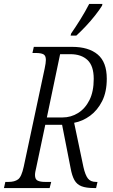

<svg xmlns="http://www.w3.org/2000/svg" viewBox="-40 -951 574 971"><path d="M-20 0 -13 -31H3Q34 -31 51.5 -44Q69 -57 80 -108L186 -605Q189 -620 190.5 -630Q192 -640 192 -648Q192 -670 179.5 -676.5Q167 -683 141 -683H124L131 -714H325Q408 -714 454 -675.5Q500 -637 500 -553Q500 -486 476.5 -439.5Q453 -393 415.5 -365.5Q378 -338 335 -330L382 -106Q391 -66 404.5 -48.5Q418 -31 446 -31H453L446 0H436Q396 0 372.5 -9Q349 -18 336.5 -40Q324 -62 317 -101L274 -320H189L144 -107Q141 -94 139 -84Q137 -74 137 -66Q137 -44 150.5 -37.5Q164 -31 188 -31H219L211 0ZM276 -357Q319 -357 355 -379.5Q391 -402 412.5 -445Q434 -488 434 -552Q434 -618 402.5 -647.5Q371 -677 316 -677H264L197 -357ZM317 -771 320 -782Q341 -812 366 -852Q391 -892 411 -931H478L476 -922Q463 -901 441 -873Q419 -845 393.5 -818Q368 -791 346 -771Z"/></svg>

Font: Noto Serif ExtraCondensed Light
Style: Italic
Weight: 300
Width: 2
Italic angle: -12°
Designer: Monotype Design Team
Foundry: Monotype Imaging Inc.
Version: Version 2.014; ttfautohint (v1.8.4.7-5d5b)